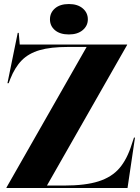

<svg xmlns="http://www.w3.org/2000/svg" viewBox="-20 -933 697 953"><path d="M12 -2 410 -700H318Q231 -700 176.5 -684Q122 -668 88 -633.5Q54 -599 31 -541L23 -520H17L68 -770H73L78 -712H611V-710L213 -12H298Q404 -12 469.5 -33Q535 -54 573 -98.5Q611 -143 634 -217L645 -250H650L613 0H12ZM228 -837Q228 -870 253 -891.5Q278 -913 322 -913Q365 -913 390.5 -891.5Q416 -870 416 -837Q416 -805 390.5 -783.5Q365 -762 322 -762Q278 -762 253 -783Q228 -804 228 -837Z"/></svg>

Font: Nyght Serif Bold
Style: Regular
Weight: 700
Designer: Maksym Kobuzan
Version: Version 0.410